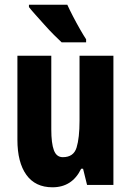

<svg xmlns="http://www.w3.org/2000/svg" viewBox="-20 -786 558 816"><path d="M462 -549V0H350L333 -69H325Q287 10 203 10Q130 10 92 -43Q54 -96 54 -192V-549H198V-236Q198 -177 209 -147.5Q220 -118 247 -118Q293 -118 305.5 -159Q318 -200 318 -273V-549ZM266 -766Q275 -746 290 -717Q305 -688 320.5 -661Q336 -634 346 -619V-606H242Q229 -618 209.5 -637.5Q190 -657 169.5 -680Q149 -703 131 -723Q113 -743 103 -756V-766Z"/></svg>

Font: Noto Sans Gurmukhi ExtraCondensed ExtraBold
Style: Regular
Weight: 800
Width: 2
Designer: Jelle Bosma - Monotype Design Team
Foundry: Monotype Imaging Inc.
Version: Version 2.004; ttfautohint (v1.8.4.7-5d5b)